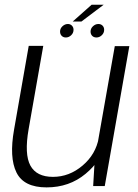

<svg xmlns="http://www.w3.org/2000/svg" viewBox="-20 -787 583 812"><path d="M374 0H423L527 -592H465.5L380.5 -110ZM163 -593H101.5L39.5 -239Q18.5 -121 49.5 -57.8Q80.5 5.5 177 5.5Q273 5.5 342 -52Q411 -109.5 423 -179L398 -205.5Q385.5 -134.5 329.2 -86.8Q273 -39 204 -39Q134.5 -39 108.5 -86.8Q82.5 -134.5 101 -240.5ZM258.5 -628.5Q271 -628.5 281 -638Q291 -647.5 291 -661Q291 -671.5 284.2 -678.5Q277.5 -685.5 267 -685.5Q254.5 -685.5 244.2 -676Q234 -666.5 234 -653.5Q234 -642.5 240.8 -635.5Q247.5 -628.5 258.5 -628.5ZM388 -628.5Q400.5 -628.5 410.5 -638Q420.5 -647.5 420.5 -661Q420.5 -671.5 413.8 -678.5Q407 -685.5 396 -685.5Q383.5 -685.5 373.2 -676Q363 -666.5 363 -653.5Q363 -642.5 369.8 -635.5Q376.5 -628.5 388 -628.5ZM287.5 -696H324.5L418.5 -767H367.5Z"/></svg>

Font: Anybody UltraCondensed Thin Light
Style: Italic
Weight: 300
Italic angle: -10°
Version: Version 1.111